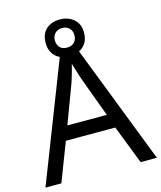

<svg xmlns="http://www.w3.org/2000/svg" viewBox="-127 -970 893 1062"><g transform="rotate(-15 319.5 -439.0)"><path d="M545 0 459 -221H176L91 0H0L279 -717H360L638 0ZM352 -517Q349 -525 342 -546Q335 -567 328.5 -589.5Q322 -612 318 -624Q313 -604 307.5 -583.5Q302 -563 296.5 -546Q291 -529 287 -517L206 -301H432ZM317 -667Q268 -667 238 -695Q208 -723 208 -773Q208 -823 238 -850.5Q268 -878 317 -878Q364 -878 396 -850.5Q428 -823 428 -774Q428 -723 396.5 -695Q365 -667 317 -667ZM317 -717Q342 -717 357.5 -732Q373 -747 373 -773Q373 -799 357 -814Q341 -829 317 -829Q293 -829 277 -814Q261 -799 261 -773Q261 -747 275.5 -732Q290 -717 317 -717Z"/></g></svg>

Font: Noto Sans Tamil
Style: Regular
Weight: 400
Designer: Jelle Bosma - Monotype Design Team
Foundry: Monotype Imaging Inc.
Version: Version 2.003